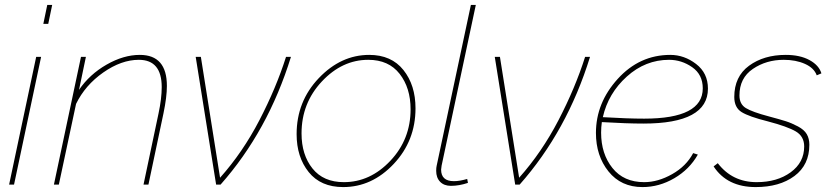

<svg xmlns="http://www.w3.org/2000/svg" viewBox="-20 -750 3381 780"><path d="M172 -730H192L176 -653H156ZM127 -519H147L37 0H17Z M309 -519H329L301 -385Q344 -448 413 -487.5Q482 -527 548 -527Q658 -527 658 -401Q658 -356 644 -289L583 0H563L624 -289Q637 -350 637 -396Q637 -507 544 -507Q473 -507 399.5 -455.5Q326 -404 289 -328L219 0H199Z M775 -519H796L874 -28Q966 -131 1034 -262Q1102 -393 1142 -519H1162Q1069 -218 876 0H858Z M1185 -205Q1185 -338 1275 -432.5Q1365 -527 1480 -527Q1570 -527 1619 -465.5Q1668 -404 1668 -310Q1668 -178 1579.5 -84Q1491 10 1374 10Q1283 10 1234 -51Q1185 -112 1185 -205ZM1648 -306Q1648 -393 1603.5 -450Q1559 -507 1476 -507Q1370 -507 1287.5 -419Q1205 -331 1205 -208Q1205 -121 1249.5 -65.5Q1294 -10 1377 -10Q1484 -10 1566 -97Q1648 -184 1648 -306Z M1752 -56Q1752 -69 1754 -77L1893 -730H1913L1774 -77Q1772 -65 1772 -61Q1772 -14 1824 -14Q1847 -14 1878 -23L1881 -7Q1845 5 1812 5Q1784 5 1768 -11.5Q1752 -28 1752 -56Z M1990 -519H2011L2089 -28Q2181 -131 2249 -262Q2317 -393 2357 -519H2377Q2284 -218 2091 0H2073Z M2594 -248Q2526 -248 2425 -254Q2422 -233 2422 -211Q2422 -125 2468 -67.5Q2514 -10 2597 -10Q2653 -10 2710.5 -42.5Q2768 -75 2796 -128L2815 -122Q2781 -62 2719.5 -26Q2658 10 2590 10Q2503 10 2452 -53.5Q2401 -117 2401 -210Q2401 -332 2489.5 -429.5Q2578 -527 2703 -527Q2760 -527 2808 -490Q2856 -453 2856 -390Q2856 -248 2594 -248ZM2698 -507Q2602 -507 2526.5 -439Q2451 -371 2429 -274Q2529 -268 2597 -268Q2835 -268 2835 -391Q2835 -447 2792 -477Q2749 -507 2698 -507Z M2879 -74 2896 -87Q2955 -10 3054 -10Q3137 -10 3192 -50Q3247 -90 3247 -155Q3247 -196 3213 -216Q3179 -236 3099 -257Q3023 -276 2993 -294.5Q2963 -313 2963 -356Q2963 -439 3023 -483Q3083 -527 3172 -527Q3230 -527 3268.5 -506Q3307 -485 3317 -452L3298 -444Q3287 -474 3250 -490.5Q3213 -507 3164 -507Q3093 -507 3038.5 -470Q2984 -433 2984 -362Q2984 -327 3010 -311Q3036 -295 3104 -277Q3149 -265 3172.5 -257.5Q3196 -250 3221.5 -236.5Q3247 -223 3257.5 -205Q3268 -187 3268 -162Q3268 -80 3207.5 -35Q3147 10 3050 10Q2934 10 2879 -74Z"/></svg>

Font: Raleway-v4020 Thin
Style: Italic
Weight: 250
Italic angle: -12°
Designer: Matt McInerney, Pablo Impallari, Rodrigo Fuenzalida
Foundry: Matt McInerney, Pablo Impallari, Rodrigo Fuenzalida
Version: Version 4.020;PS 004.020;hotconv 1.0.88;makeotf.lib2.5.64775